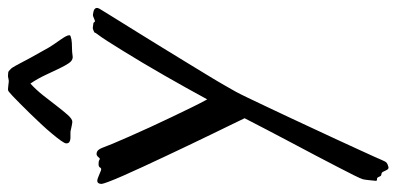

<svg xmlns="http://www.w3.org/2000/svg" viewBox="-285 -391 993 481"><g transform="rotate(-90 211.5 -150.5)"><path d="M430.2 -397.9Q428.7 -395.5 420.2 -381.6Q411.6 -367.7 398.4 -346.4Q385.3 -325.2 368.4 -298.1Q351.6 -271 333.7 -241.9Q315.9 -212.9 298.3 -184.1Q280.8 -155.3 265.4 -130.1Q250 -105 238.8 -85.4Q227.5 -65.9 222.2 -56.2Q216.8 -46.4 207 -25.9Q197.3 -5.4 184.6 21.2Q171.9 47.9 157.5 78.6Q143.1 109.4 128.7 140.4Q114.3 171.4 100.8 200.4Q87.4 229.5 76.9 252.4Q66.4 275.4 59.6 290.3Q52.7 305.2 51.8 308.1Q47.4 319.3 43.7 322Q40 324.7 33.2 326.2Q29.8 326.7 27.8 324.2Q25.9 321.8 24.4 318.4Q22.9 314.9 21.5 312.3Q20 309.6 18.1 309.1Q11.7 308.1 11 306.4Q10.3 304.7 7.8 299.8Q6.3 297.9 4.9 297.6Q3.4 297.4 2 297.4Q0.5 297.4 -0.2 296.9Q-1 296.4 -1 293.9Q0 285.6 0.7 277.3Q1.5 269 2.9 262.2Q4.4 256.8 12.9 239.7Q21.5 222.7 34.2 198Q46.9 173.3 62.7 143.3Q78.6 113.3 95 82.3Q111.3 51.3 127.2 21Q143.1 -9.3 155.8 -34.2Q149.4 -47.9 138.7 -69.6Q127.9 -91.3 115.2 -117.9Q102.5 -144.5 88.1 -174.3Q73.7 -204.1 60.1 -233.4Q46.4 -262.7 33.7 -290Q21 -317.4 11.5 -339.1Q2 -360.8 -3.4 -375.2Q-8.8 -389.6 -8.8 -393.1Q-8.3 -398.9 -6.3 -401.1Q-4.4 -403.3 -1.2 -403.3Q2 -403.3 5.6 -401.9Q9.3 -400.4 13.2 -398.9Q19 -396.5 24.4 -394.3Q29.8 -392.1 32.2 -396Q33.7 -399.9 40.5 -400.1Q47.4 -400.4 51.8 -397.9Q53.2 -396.5 54.4 -397Q55.7 -397.5 56.9 -398.9Q58.1 -400.4 59.8 -402.1Q61.5 -403.8 64 -404.8Q69.3 -405.8 73.7 -402.8Q78.1 -399.9 82 -390.1Q84.5 -382.8 92 -364.7Q99.6 -346.7 110.1 -322.8Q120.6 -298.8 133.3 -271.2Q146 -243.7 158.7 -217Q171.4 -190.4 182.9 -167Q194.3 -143.6 203.1 -127.9Q216.3 -152.3 231.7 -179.9Q247.1 -207.5 262.9 -235.1Q278.8 -262.7 294.4 -289.1Q310.1 -315.4 324 -337.9Q337.9 -360.4 348.6 -377.2Q359.4 -394 366.2 -402.8Q370.1 -407.7 370.1 -409.2Q370.1 -410.6 374 -412.1Q377 -413.1 379.2 -414.1Q381.3 -415 386.2 -414.1Q390.6 -413.1 393.1 -413.1Q395.5 -413.1 397 -410.2Q397.9 -408.7 399.9 -409.2Q401.9 -409.7 404.5 -410.9Q407.2 -412.1 410.2 -413.3Q413.1 -414.6 416 -414.1Q419.4 -413.6 422.9 -412.8Q426.3 -412.1 429 -410.2Q431.6 -408.2 432.1 -405.3Q432.6 -402.3 430.2 -397.9ZM211.9 -615.7Q215.8 -618.7 220 -622.8Q224.1 -627 228 -627Q229 -627 232.2 -626.7Q235.4 -626.5 239 -626Q242.7 -625.5 245.8 -625.2Q249 -625 250 -625Q251.5 -625 255.4 -626Q259.3 -627 260.7 -627Q261.7 -627 267.1 -626.7Q272.5 -626.5 273.9 -625Q276.9 -622.1 278.8 -620.4Q280.8 -618.7 282.7 -615.7Q284.7 -612.8 287.4 -607.9Q290 -603 294.7 -594.2Q299.3 -585.4 306.6 -571.8Q314 -558.1 325.7 -537.6Q333.5 -522.9 340.6 -512.7Q347.7 -502.4 352.8 -495.1Q357.9 -487.8 360.8 -482.4Q363.8 -477.1 363.8 -472.7Q363.8 -471.2 360.6 -470Q357.4 -468.8 353 -468Q348.6 -467.3 344 -467Q339.4 -466.8 336.9 -466.8Q328.6 -466.8 322.3 -466.3Q315.9 -465.8 309.1 -464.8Q300.3 -464.8 293.7 -474.6Q287.1 -484.4 279.8 -499.8Q272.5 -515.1 263.7 -533.9Q254.9 -552.7 242.7 -570.8Q228 -557.6 213.6 -539.6Q199.2 -521.5 186.8 -505.1Q174.3 -488.8 164.1 -477.3Q153.8 -465.8 147 -465.8Q145.5 -465.8 142.3 -466.3Q139.2 -466.8 136 -467.5Q132.8 -468.3 129.9 -468.8Q127 -469.2 126 -469.7Q123 -470.7 117.4 -470.5Q111.8 -470.2 106.2 -470.5Q100.6 -470.7 96.7 -472.9Q92.8 -475.1 92.8 -481Q92.8 -484.9 99.6 -494.4Q106.4 -503.9 117.2 -516.8Q127.9 -529.8 141.4 -544.2Q154.8 -558.6 168.2 -572.3Q181.6 -585.9 193.1 -597.4Q204.6 -608.9 211.9 -615.7Z"/></g></svg>

Font: Oregano
Style: Regular
Weight: 400
Version: Version 1.000